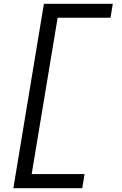

<svg xmlns="http://www.w3.org/2000/svg" viewBox="-20 -843 640 1006"><path d="M50 143 210 -823H571L559 -750H282L146 69H423L411 143Z"/></svg>

Font: Iosevka Curly Extended Oblique
Style: Regular
Weight: 400
Width: 7
Italic angle: -9°
Monospace: yes
Designer: Belleve Invis
Foundry: Belleve Invis
Version: Version 11.1.0; ttfautohint (v1.8.3)